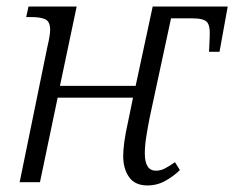

<svg xmlns="http://www.w3.org/2000/svg" viewBox="-20 -556 715 586"><path d="M430 10Q392 10 374 -15.5Q356 -41 356 -80Q356 -97 359.5 -123.5Q363 -150 371 -185L386 -258H156L102 0H40L125 -415Q129 -431 131 -444Q133 -457 133 -465Q133 -490 118.5 -497Q104 -504 74 -504H60L67 -536H214L163 -294H394L446 -536H675L650 -398H618L620 -442Q622 -478 611.5 -489Q601 -500 567 -500H502L437 -198Q431 -168 426.5 -139.5Q422 -111 422 -88Q422 -35 456 -35Q470 -35 483.5 -42Q497 -49 514 -61L529 -37Q511 -19 485.5 -4.5Q460 10 430 10Z"/></svg>

Font: Noto Serif SemiCondensed Light
Style: Italic
Weight: 300
Width: 4
Italic angle: -12°
Designer: Monotype Design Team
Foundry: Monotype Imaging Inc.
Version: Version 2.013; ttfautohint (v1.8.4.7-5d5b)